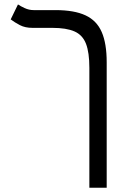

<svg xmlns="http://www.w3.org/2000/svg" viewBox="-20 -632 626 876"><path d="M466.8 -348.1V224.6H387.7V-322.3Q387.7 -392.6 372.3 -432.4Q356.9 -472.2 320.1 -488.5Q283.2 -504.9 218.3 -504.9H127.9Q94.7 -504.9 70.8 -517.3Q46.9 -529.8 28.8 -543.5L62 -611.8Q73.2 -604 92.8 -595Q112.3 -585.9 133.8 -585.9H232.9Q318.8 -585.9 370.1 -562Q421.4 -538.1 444.1 -485.8Q466.8 -433.6 466.8 -348.1Z"/></svg>

Font: Cascadia Mono SemiLight
Style: Regular
Weight: 350
Monospace: yes
Designer: Aaron Bell
Foundry: Saja Typeworks
Version: Version 2404.023; ttfautohint (v1.8.4)